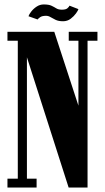

<svg xmlns="http://www.w3.org/2000/svg" viewBox="-20 -843 472 863"><path d="M13.5 0V-40H60V-660H13.5V-700H224L332.5 -368V-660H289V-700H418V-660H373.5V0H288.5L101 -585.5V-40H144.5V0ZM263.5 -747.5Q243 -747.5 230 -753.8Q217 -760 207.2 -766Q197.5 -772 187 -772Q169.5 -772 160.5 -765.8Q151.5 -759.5 149 -755.5L108 -770Q111 -779 120.8 -791.5Q130.5 -804 145 -813.5Q159.5 -823 176.5 -823Q199.5 -823 211.5 -817.2Q223.5 -811.5 233 -805.5Q242.5 -799.5 258 -799.5Q276 -799.5 283.2 -806Q290.5 -812.5 292.5 -817.5L332.5 -802Q331 -796 321.8 -783Q312.5 -770 297.8 -758.8Q283 -747.5 263.5 -747.5Z"/></svg>

Font: Imbue 10pt Black
Style: Regular
Weight: 900
Designer: Tyler Finck
Foundry: Etcetera Type Company
Version: Version 1.102; ttfautohint (v1.8.3)